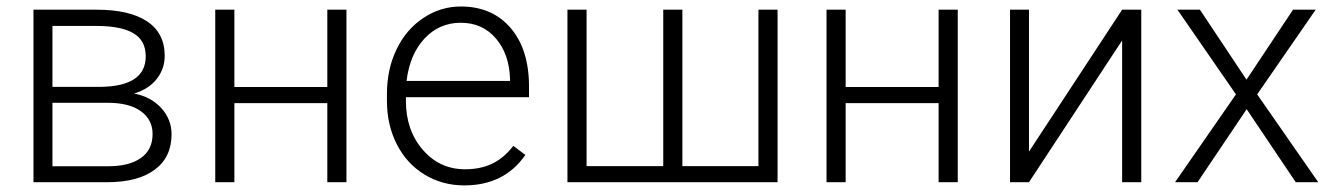

<svg xmlns="http://www.w3.org/2000/svg" viewBox="-20 -558 4082 588"><path d="M82.5 0V-528.3H276.4Q377 -528.3 430.7 -492.4Q484.4 -456.5 484.4 -387.2Q484.4 -347.7 460.4 -316.7Q436.5 -285.6 390.6 -271.5Q442.4 -261.7 473.9 -227.1Q505.4 -192.4 505.4 -146.5Q505.4 -76.7 453.9 -38.3Q402.3 0 308.1 0ZM140.6 -243.2V-48.8H310.1Q376 -48.8 411.6 -74.2Q447.3 -99.6 447.3 -147.5Q447.3 -191.4 411.6 -217.3Q376 -243.2 310.1 -243.2ZM140.6 -292H288.6Q426.3 -293.9 426.3 -385.7Q426.3 -434.1 388.4 -456.3Q350.6 -478.5 276.4 -478.5H140.6Z M1041 0H982.4V-242.2H697.8V0H639.2V-528.3H697.8V-291.5H982.4V-528.3H1041Z M1401.9 9.8Q1334.5 9.8 1280 -23.4Q1225.6 -56.6 1195.3 -116Q1165 -175.3 1165 -249V-270Q1165 -346.2 1194.6 -407.2Q1224.1 -468.3 1276.9 -503.2Q1329.6 -538.1 1391.1 -538.1Q1487.3 -538.1 1543.7 -472.4Q1600.1 -406.7 1600.1 -293V-260.3H1223.1V-249Q1223.1 -159.2 1274.7 -99.4Q1326.2 -39.6 1404.3 -39.6Q1451.2 -39.6 1487.1 -56.6Q1522.9 -73.7 1552.2 -111.3L1588.9 -83.5Q1524.4 9.8 1401.9 9.8ZM1391.1 -488.3Q1325.2 -488.3 1280 -439.9Q1234.9 -391.6 1225.1 -310.1H1542V-316.4Q1539.6 -392.6 1498.5 -440.4Q1457.5 -488.3 1391.1 -488.3Z M1776.4 -528.3V-49.3H2011.2V-528.3H2069.8V-49.3H2302.7V-528.3H2361.3V0H1717.8V-528.3Z M2913.1 0H2854.5V-242.2H2569.8V0H2511.2V-528.3H2569.8V-291.5H2854.5V-528.3H2913.1Z M3416.5 -528.3H3475.1V0H3416.5V-434.1L3131.3 0H3073.2V-528.3H3131.3V-93.8Z M3797.4 -314 3939.9 -528.3H4009.3L3830.1 -269L4017.1 0H3948.2L3797.9 -223.6L3647.5 0H3578.6L3765.1 -269L3585.9 -528.3H3654.8Z"/></svg>

Font: SteelSelectRoboto
Style: Regular
Weight: 300
Designer: Google
Version: Version 2.137; 2017